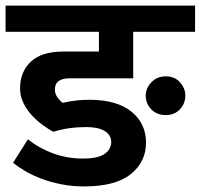

<svg xmlns="http://www.w3.org/2000/svg" viewBox="-30 -659 720 689"><path d="M493 -316Q493 -342 513 -363.5Q533 -385 565 -385Q597 -385 616 -363.5Q635 -342 635 -316Q635 -287 615.5 -266.5Q596 -246 565 -246Q533 -246 513 -266.5Q493 -287 493 -316ZM161 -186Q143 -196 122.5 -211Q102 -226 84 -245.5Q66 -265 54 -289.5Q42 -314 42 -342Q42 -401 80.5 -437.5Q119 -474 197 -474H325V-545H-10V-639H670V-545H448V-378H219Q195 -378 181 -368.5Q167 -359 167 -337Q167 -323 175.5 -310.5Q184 -298 195 -290Q222 -296 245 -298.5Q268 -301 289 -301Q389 -301 441.5 -258.5Q494 -216 494 -147Q494 -78 439 -34Q384 10 272 10Q229 10 191 2.5Q153 -5 120.5 -17Q88 -29 61.5 -44.5Q35 -60 17 -75L70 -159Q112 -126 162 -108Q212 -90 267 -90Q321 -90 345 -106.5Q369 -123 369 -149Q369 -175 345.5 -189Q322 -203 280 -203Q248 -203 219.5 -199Q191 -195 161 -186Z"/></svg>

Font: Mukta
Style: Bold
Weight: 700
Designer: Girish Dalvi and Yashodeep Gholap
Foundry: Ek Type
Version: Version 2.538;PS 1.002;hotconv 16.6.51;makeotf.lib2.5.65220;